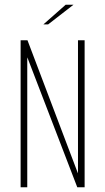

<svg xmlns="http://www.w3.org/2000/svg" viewBox="-20 -790 444 810"><path d="M67 0V-620H96L306 -66L308 -61L309 -59V-620H337V0H306L98 -541L95 -548V0ZM163 -687 257 -770H290L183 -687Z"/></svg>

Font: Smooch Sans Thin ExtraLight
Style: Regular
Weight: 250
Version: Version 1.010